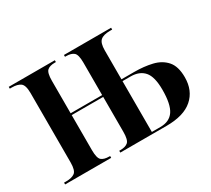

<svg xmlns="http://www.w3.org/2000/svg" viewBox="-109 -724 1005 913"><g transform="rotate(-30 394.0 -268.0)"><path d="M16 0V-10H28Q59 -10 75 -22Q91 -34 91 -78V-458Q91 -502 74.5 -514Q58 -526 28 -526H16V-536H269V-526H263Q235 -526 221.5 -514Q208 -502 208 -458V-280H381V-458Q381 -502 367 -514Q353 -526 325 -526H319V-536H578V-526H566Q530 -526 514 -512Q498 -498 498 -458V-299H568Q621 -299 665.5 -288.5Q710 -278 737 -247.5Q764 -217 764 -157Q764 -84 716 -42Q668 0 573 0H319V-10H325Q353 -10 367 -22Q381 -34 381 -78V-270H208V-78Q208 -34 221.5 -22Q235 -10 265 -10H269V0ZM545 -10Q595 -10 618.5 -44.5Q642 -79 642 -159Q642 -230 616.5 -259.5Q591 -289 542 -289H498V-10Z"/></g></svg>

Font: Noto Serif Display Condensed SemiBold
Style: Regular
Weight: 600
Width: 3
Designer: Monotype Design Team
Foundry: Monotype Imaging Inc.
Version: Version 2.009